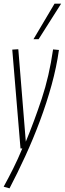

<svg xmlns="http://www.w3.org/2000/svg" viewBox="-22 -810 354 1049"><path d="M268 -540 300 -537Q287 -444 260 -346Q233 -248 196 -149Q159 -50 116 43.5Q73 137 30 219L-2 210Q24 163 50 111Q76 59 100 1H90L45 -539L78 -541L119 -36Q165 -147 206 -270.5Q247 -394 268 -540ZM161 -596 276 -790H312L189 -596Z"/></svg>

Font: Georama Condensed ExtraLight
Style: Italic
Weight: 200
Width: 3
Italic angle: -9°
Designer: Jean-Baptiste Levee
Foundry: Production Type
Version: Version 1.000